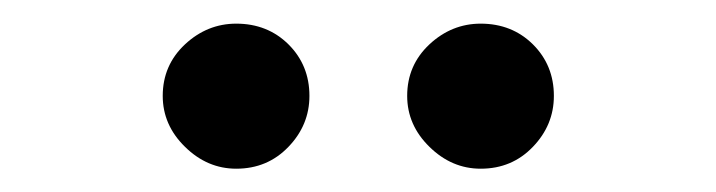

<svg xmlns="http://www.w3.org/2000/svg" viewBox="-20 -784 612 164"><path d="M181.8 -639.9Q157 -639.9 138 -658.6Q119 -677.2 119 -702.1Q119 -728.3 138 -746.1Q157 -763.8 181.8 -763.8Q208.5 -763.8 226.4 -746.1Q244.3 -728.3 244.3 -702.1Q244.3 -677.2 226.4 -658.6Q208.5 -639.9 181.8 -639.9ZM390.6 -639.9Q365.8 -639.9 346.8 -658.6Q327.8 -677.2 327.8 -702.1Q327.8 -728.3 346.8 -746.1Q365.8 -763.8 390.6 -763.8Q417.3 -763.8 435.2 -746.1Q453.1 -728.3 453.1 -702.1Q453.1 -677.2 435.2 -658.6Q417.3 -639.9 390.6 -639.9Z"/></svg>

Font: Inter UI Medium
Style: Regular
Weight: 500
Designer: Rasmus Andersson
Foundry: rsms
Version: 3.2;8d6f07862